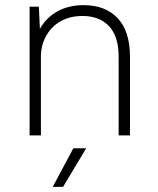

<svg xmlns="http://www.w3.org/2000/svg" viewBox="-20 -526 615 746"><path d="M95 -500H131L135 -414Q160 -458 203.5 -482Q247 -506 305 -506Q389 -506 437 -455.5Q485 -405 485 -305V0H441V-305Q441 -385 403.5 -424.5Q366 -464 300 -464Q265 -464 236 -453Q207 -442 186 -421.5Q165 -401 152.5 -373Q140 -345 139 -312V0H95ZM265 50H315L225 200H185Z"/></svg>

Font: Retni Sans Light
Style: Regular
Weight: 300
Designer: Vitaly Kuzmin
Foundry: ParaType Ltd.
Version: Version 1.00;March 2, 2019;FontCreator 11.5.0.2425 64-bit; t